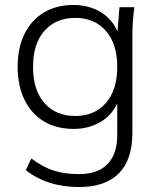

<svg xmlns="http://www.w3.org/2000/svg" viewBox="-20 -530 635 773"><path d="M299 223Q170 223 84 155L106 108Q153 143 197 157Q241 171 298 171Q374 171 413 130.5Q452 90 452 14V-114Q430 -65 383 -38Q336 -11 276 -11Q207 -11 156.5 -41.5Q106 -72 78.5 -128.5Q51 -185 51 -261Q51 -337 78.5 -393Q106 -449 156.5 -479.5Q207 -510 276 -510Q338 -510 385 -481.5Q432 -453 453 -403L461 -501H521Q517 -473 515 -444.5Q513 -416 513 -389V5Q513 113 458.5 168Q404 223 299 223ZM283 -63Q360 -63 406 -115Q452 -167 452 -261Q452 -354 406 -406Q360 -458 283 -458Q205 -458 159 -406Q113 -354 113 -261Q113 -167 159 -115Q205 -63 283 -63Z"/></svg>

Font: Winston Light
Style: Regular
Weight: 300
Designer: Original fonts by Vernon Adams / Changes by Cristiano Sobral
Foundry: Original fonts by Vernon Adams / Changes by Cristiano Sobral
Version: Version 2.503;July 17, 2020;FontCreator 13.0.0.2655 64-bit